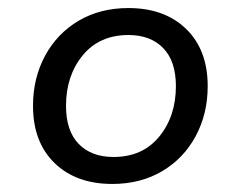

<svg xmlns="http://www.w3.org/2000/svg" viewBox="-20 -572 579 477"><path d="M62 -309Q62 -378 92 -433.5Q122 -489 175.5 -520.5Q229 -552 299 -552Q389 -552 442.5 -500Q496 -448 496 -358Q496 -289 466 -233.5Q436 -178 382.5 -146.5Q329 -115 259 -115Q169 -115 115.5 -167Q62 -219 62 -309ZM417 -358Q417 -420 385.5 -452.5Q354 -485 299 -485Q227 -485 185.5 -434.5Q144 -384 144 -309Q144 -247 175.5 -214.5Q207 -182 262 -182Q334 -182 375.5 -232.5Q417 -283 417 -358Z"/></svg>

Font: FiraGO Book
Style: Italic
Weight: 350
Italic angle: -8°
Designer: bBox Type GmbH
Foundry: bBox Type GmbH
Version: Version 1.001